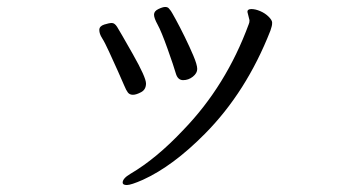

<svg xmlns="http://www.w3.org/2000/svg" viewBox="-20 -489 1040 551"><path d="M510 -383.5Q524 -355 535 -329Q546 -303 546 -291Q546 -279 533.5 -269Q521 -259 505.5 -259Q490 -259 484.5 -278.5Q479 -298 461 -348.5Q443 -399 432.5 -418Q422 -437 422 -447Q422 -457 434.5 -463Q447 -469 454 -469Q461 -469 464.5 -465Q468 -461 470.5 -457.5Q473 -454 484.5 -433Q496 -412 510 -383.5ZM696 -431 690 -455Q690 -463 701.5 -463Q713 -463 727 -457Q741 -451 751 -441Q761 -431 761 -424Q761 -417 759.5 -412.5Q758 -408 756 -401Q687 -225 568 -105Q476 -12 390 27Q356 42 344 42Q332 42 332 35Q332 23 354 10Q429 -34 506 -116Q629 -243 694 -420Q696 -424 696 -431ZM361.5 -217Q352 -217 347 -223.5Q342 -230 336.5 -243.5Q331 -257 318.5 -284.5Q306 -312 293.5 -339.5Q281 -367 273 -379.5Q265 -392 265 -403Q265 -414 279 -418.5Q293 -423 301 -423Q309 -423 316 -412Q323 -401 361 -334Q399 -267 399 -249.5Q399 -232 385 -224.5Q371 -217 361.5 -217Z"/></svg>

Font: LXGW Bright TC
Style: Regular
Weight: 400
Designer: Christian Thalmann (Catharsis Fonts)
Foundry: LXGW / Christian Thalmann (Catharsis Fonts) / Fontworks Inc.
Version: Version 5.501